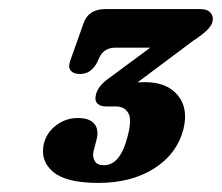

<svg xmlns="http://www.w3.org/2000/svg" viewBox="-20 -720 489 423"><path d="M384 -435Q370 -381 319.8 -349Q269.5 -317 196.5 -317Q125 -317 96.2 -342Q67.5 -367 77 -405Q83.5 -429 104.5 -444.5Q125.5 -460 151 -460Q178 -460 188.2 -446.8Q198.5 -433.5 192.5 -411.5L186 -386.5Q183.5 -374 188.8 -365Q194 -356 209 -356Q245.5 -356 261.5 -421Q271 -457 262.5 -471.2Q254 -485.5 235 -485.5H213Q201 -485.5 194.5 -492Q188 -498.5 191.5 -512Q196.5 -531 218.5 -546.5L311 -615H234.5Q209 -615 199 -593.5L193.5 -581.5Q187.5 -570.5 178.5 -563.8Q169.5 -557 156 -557Q142.5 -557 136 -564.2Q129.5 -571.5 135 -587L164 -668.5Q174.5 -700 212.5 -700H421.5Q437 -700 444 -691.8Q451 -683.5 448 -671.5Q443.5 -654.5 406 -630.5L283 -538.5Q290.5 -539 299 -539Q348 -539 371.8 -510Q395.5 -481 384 -435Z"/></svg>

Font: Fraunces 144pt SuperSoft
Style: Bold Italic
Weight: 700
Italic angle: -16°
Version: Version 1.000;[0bf87f6ff]